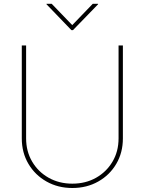

<svg xmlns="http://www.w3.org/2000/svg" viewBox="-20 -963 749 994"><path d="M354.5 10.3Q280.3 10.3 220.9 -23.2Q161.6 -56.6 127.2 -114.7Q92.8 -172.9 92.8 -246.6V-727.5H115.2V-246.6Q115.2 -179.2 146.5 -126.2Q177.7 -73.2 231.9 -42.7Q286.1 -12.2 354.5 -12.2Q423.3 -12.2 477.3 -42.7Q531.2 -73.2 562.5 -126.2Q593.8 -179.2 593.8 -246.6V-727.5H616.2V-246.6Q616.2 -172.9 582 -114.7Q547.9 -56.6 488.5 -23.2Q429.2 10.3 354.5 10.3ZM247.6 -943.4 354 -833 460.4 -943.4H487.8V-940.9L357.9 -807.1H349.6L220.7 -940.9V-943.4Z"/></svg>

Font: Inter 17pt Thin
Style: Regular
Weight: 250
Version: Version 4.001;git-66647c0bb